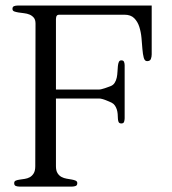

<svg xmlns="http://www.w3.org/2000/svg" viewBox="-20 -687 633 707"><path d="M186 -324.2V-75.2Q186 -58.6 191.9 -49.3Q197.8 -40 206.5 -35.4Q215.3 -30.8 225.3 -29.1Q235.4 -27.3 244.1 -25.9Q252.9 -24.4 258.8 -21.7Q264.6 -19 264.6 -12.7Q264.6 -4.4 258.5 -2.2Q252.4 0 246.1 0H50.8Q44.4 0 38.3 -2.2Q32.2 -4.4 32.2 -12.7Q32.2 -19.5 38.1 -22Q43.9 -24.4 52.5 -25.6Q61 -26.9 71 -28.3Q81.1 -29.8 89.6 -34.4Q98.1 -39.1 104 -48.6Q109.9 -58.1 109.9 -75.2L110.8 -600.1Q110.8 -614.3 104.5 -621.8Q98.1 -629.4 88.9 -633.3Q79.6 -637.2 68.4 -638.4Q57.1 -639.6 47.9 -641.1Q38.6 -642.6 32.2 -645Q25.9 -647.5 25.9 -654.3Q25.9 -662.1 31.7 -664.3Q37.6 -666.5 43.9 -666.5H538.6V-486.8Q538.6 -478 535.6 -470Q532.7 -461.9 521.5 -461.9Q512.7 -461.9 509.3 -474.6Q505.9 -487.3 504.4 -506.3Q502.9 -525.4 501 -547.4Q499 -569.3 492.9 -588.4Q486.8 -607.4 474.1 -620.1Q461.4 -632.8 438.5 -632.8H198.2Q192.9 -632.8 190.4 -630.6Q188 -628.4 187 -624.8Q186 -621.1 186 -616.9Q186 -612.8 186 -608.4V-357.4H345.7Q349.1 -357.4 354.7 -358.9Q360.4 -360.4 366.5 -362.3Q372.6 -364.3 378.2 -366.5Q383.8 -368.7 386.7 -369.6Q397 -373.5 402.3 -382.1Q407.7 -390.6 409.9 -401.1Q412.1 -411.6 412.6 -423.1Q413.1 -434.6 414.1 -443.8Q415 -453.1 417.7 -459Q420.4 -464.8 426.8 -464.8Q434.6 -464.8 436.8 -459Q439 -453.1 439 -446.8V-251.5Q439 -245.1 437 -238.8Q435.1 -232.4 426.8 -232.4Q418.5 -232.4 416.3 -238.8Q414.1 -245.1 414.1 -251.5Q414.1 -258.8 413.3 -267.3Q412.6 -275.9 410.2 -283.7Q407.7 -291.5 403.3 -298.1Q398.9 -304.7 391.6 -308.6Q387.7 -310.5 381.6 -313.2Q375.5 -315.9 368.9 -318.4Q362.3 -320.8 356.2 -322.5Q350.1 -324.2 345.7 -324.2Z"/></svg>

Font: Atsinvsda
Style: Regular
Weight: 400
Designer: Al Webster
Foundry: Al Webster and Michael Everson
Version: Version 2.000